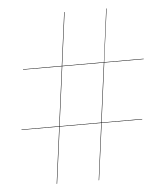

<svg xmlns="http://www.w3.org/2000/svg" viewBox="-54 -803 737 856"><g transform="rotate(-5 315.0 -374.5)"><path d="M30 -250V-248H198.5L165 5H167L200.5 -248H386.5L353 6L355 5L388.5 -248H570V-250H388.5L423.5 -515H600V-517H423.5L455 -755L453 -754L422 -517H235.5L267 -755H265L233.5 -517H60V-515H233.5L198.5 -250ZM200.5 -250 235.5 -515H421.5L386.5 -250Z"/></g></svg>

Font: Bodoni* 96pt
Style: Regular
Weight: 400
Version: Version 2.3